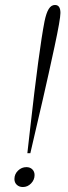

<svg xmlns="http://www.w3.org/2000/svg" viewBox="-20 -742 273 772"><path d="M101 -223Q137 -543 159 -656Q166 -690 176 -706Q186 -722 201 -722Q223 -722 223 -690Q223 -665 199.5 -555.5Q176 -446 152 -341.5Q128 -237 121 -208L102 -126H90ZM38 -22Q38 -42 52.5 -56Q67 -70 86 -70Q101 -70 110 -61Q119 -52 119 -38Q119 -19 105 -4.5Q91 10 72 10Q57 10 47.5 1Q38 -8 38 -22Z"/></svg>

Font: Fahkwang ExtraLight
Style: Italic
Weight: 275
Italic angle: -10°
Designer: Suppakit Chalermlarp | Katatrad Co.,Ltd.
Foundry: Cadson Demak Co.,Ltd.
Version: Version 1.000; ttfautohint (v1.6)